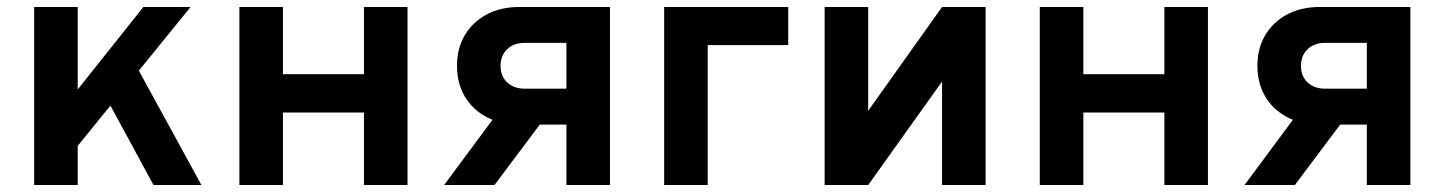

<svg xmlns="http://www.w3.org/2000/svg" viewBox="-20 -531 4146 551"><path d="M168.5 -70V-231L391.5 -511H527ZM78 0V-511H203V0ZM420.5 0 272.5 -273 354 -373 558 0Z M667 0V-511H792V-318H1024.5V-511H1149.5V0H1024.5V-208H792V0Z M1605.5 0V-173.5H1471Q1417.5 -173.5 1377 -194.8Q1336.5 -216 1314 -254Q1291.5 -292 1291.5 -342.5Q1291.5 -392.5 1314.2 -430.5Q1337 -468.5 1377.2 -489.8Q1417.5 -511 1471 -511H1730.5V0ZM1254.5 0 1425 -230H1571.5L1399 0ZM1486 -276.5H1605.5V-408H1486Q1454.5 -408 1435.5 -389.8Q1416.5 -371.5 1416.5 -342Q1416.5 -312.5 1435.5 -294.5Q1454.5 -276.5 1486 -276.5Z M1886 0V-511H2242V-401.5H2011V0Z M2346.5 0V-511H2471.5V-213L2683.5 -511H2808.5V0H2683.5V-297L2471.5 0Z M2964 0V-511H3089V-318H3321.5V-511H3446.5V0H3321.5V-208H3089V0Z M3902.5 0V-173.5H3768Q3714.5 -173.5 3674 -194.8Q3633.5 -216 3611 -254Q3588.5 -292 3588.5 -342.5Q3588.5 -392.5 3611.2 -430.5Q3634 -468.5 3674.2 -489.8Q3714.5 -511 3768 -511H4027.5V0ZM3551.5 0 3722 -230H3868.5L3696 0ZM3783 -276.5H3902.5V-408H3783Q3751.5 -408 3732.5 -389.8Q3713.5 -371.5 3713.5 -342Q3713.5 -312.5 3732.5 -294.5Q3751.5 -276.5 3783 -276.5Z"/></svg>

Font: Undotted
Style: Bold
Weight: 700
Designer: Delve Withrington, Dave Bailey, Thomas Jockin
Foundry: Delve Fonts LLC
Version: Version 4.000